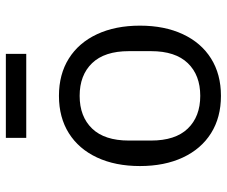

<svg xmlns="http://www.w3.org/2000/svg" viewBox="-78 -666 757 640"><g transform="rotate(-90 300.0 -346.5)"><path d="M66 -258Q66 -340 94.5 -401Q123 -462 175.5 -495Q228 -528 300 -528Q372 -528 424.5 -495Q477 -462 505.5 -401Q534 -340 534 -258Q534 -176 505.5 -115Q477 -54 424.5 -21Q372 12 300 12Q228 12 175.5 -21Q123 -54 94.5 -115Q66 -176 66 -258ZM449 -221V-295Q449 -376 409 -417.5Q369 -459 300 -459Q231 -459 191 -417.5Q151 -376 151 -295V-221Q151 -140 191 -98.5Q231 -57 300 -57Q369 -57 409 -98.5Q449 -140 449 -221ZM160 -705H440V-637H160Z"/></g></svg>

Font: iA Writer Quattro V
Style: Regular
Weight: 400
Designer: Mike Abbink, Paul van der Laan, Pieter van Rosmalen, Oliver Reichenstein
Foundry: Information Architects Inc.
Version: Version 2.000